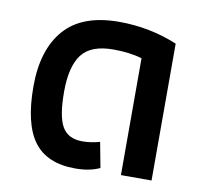

<svg xmlns="http://www.w3.org/2000/svg" viewBox="-65 -598 715 673"><g transform="rotate(10 292.5 -261.5)"><path d="M50 -253Q50 -384 113 -456Q176 -528 307 -528Q417 -528 515 -487V0H406V-416Q361 -429 304 -429Q224 -429 191.5 -386Q159 -343 159 -253Q159 -166 180 -129.5Q201 -93 252 -93Q282 -93 314 -102L331 -12Q295 5 244 5Q143 5 96.5 -57.5Q50 -120 50 -253Z"/></g></svg>

Font: Athiti SemiBold
Style: Regular
Weight: 600
Designer: CadsonDemak Team
Foundry: CadsonDemak
Version: Version 1.032